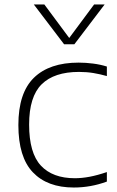

<svg xmlns="http://www.w3.org/2000/svg" viewBox="-20 -828 522 857"><path d="M309.5 9Q191.5 9 126.8 -58.8Q62 -126.5 62 -270Q62 -413 131.2 -480.8Q200.5 -548.5 331 -548.5Q363 -548.5 395.8 -544.2Q428.5 -540 457 -531V-488.5Q427 -497 397 -502Q367 -507 332.5 -507Q222 -507 166 -451.8Q110 -396.5 110 -272Q110 -145 162.5 -88.8Q215 -32.5 314 -32.5Q345 -32.5 379.8 -39Q414.5 -45.5 457 -60V-17.5Q385 9 309.5 9ZM266 -630.5 131 -808H178L289 -658.5L400 -808H447L312 -630.5Z"/></svg>

Font: Encode Sans Exp XLt
Style: Regular
Weight: 200
Width: 7
Designer: Multiple Designers
Foundry: Impallari Type
Version: Version 3.002; ttfautohint (v1.8.3) -l 8 -r 50 -G 200 -x 14 